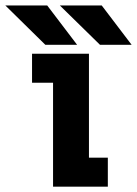

<svg xmlns="http://www.w3.org/2000/svg" viewBox="-46 -702 516 722"><path d="M449 -533.5H330L179 -681.5H336.5ZM244 -533.5H124.5L-26 -681.5H131.5ZM288.5 -109H359.5V0H153.5V-391H74.5V-500H288.5Z"/></svg>

Font: League Mono Condensed
Style: Bold
Weight: 700
Width: 1
Designer: Tyler Finck
Foundry: The League of Moveable Type / Tyler Finck
Version: Version 2.210